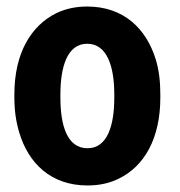

<svg xmlns="http://www.w3.org/2000/svg" viewBox="-20 -558 551 588"><path d="M24 -269V-259C24 -220 29 -185 39 -152C67 -58 136 10 248 10C284 10 316 3 344 -11C422 -49 471 -134 471 -259V-269C471 -308 467 -343 457 -376C428 -470 359 -538 247 -538C211 -538 181 -531 153 -518C74 -479 24 -394 24 -269ZM330 -269V-259C330 -176 310 -104 248 -104C185 -104 165 -175 165 -259V-269C165 -351 185 -424 247 -424C309 -424 330 -352 330 -269Z"/></svg>

Font: Asimov
Style: EdgeExtreme
Weight: 500
Designer: Google
Version: Version 2.000980: 2014